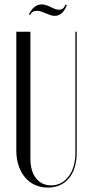

<svg xmlns="http://www.w3.org/2000/svg" viewBox="-20 -843 414 871"><path d="M116 -775C123 -788 133 -794 147 -794C156 -794 166 -792 181 -785L195 -780C207 -774 219 -771 229 -771C252 -771 271 -788 283 -819L277 -822C271 -806 262 -799 248 -799C242 -799 233 -800 221 -806L197 -817C187 -821 178 -823 169 -823C145 -823 125 -807 111 -777ZM54 -699V-161C54 -60 111 8 197 8C278 8 328 -52 328 -150V-699H322V-149C322 -60 276 -2 212 -2C154 -2 118 -49 118 -121V-699Z"/></svg>

Font: Moniqa Display
Style: Regular
Weight: 400
Designer: Rajesh Rajput
Foundry: Rajesh Rajput
Version: Version 1.000